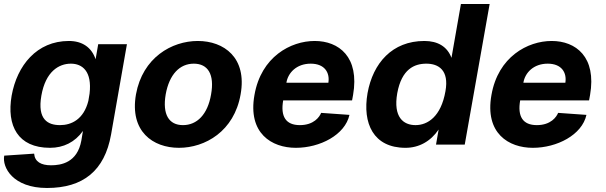

<svg xmlns="http://www.w3.org/2000/svg" viewBox="-37 -720 3017 956"><path d="M197 216C377 216 484 130 516 -50L595 -500H452L439 -425C419 -484 373 -516 306 -516C146 -516 48 -394 21 -244C-5 -94 52 16 212 16C279 16 336 -12 376 -68L368 -20C348 90 267 103 217 103C167 103 136 85 133 45L-16 55C-27 113 27 216 197 216ZM169 -244C190 -364 256 -403 316 -403C373 -403 422 -365 409 -254L403 -218C380 -126 319 -97 262 -97C202 -97 148 -124 169 -244Z M854 16C984 16 1129 -66 1161 -250C1194 -433 1078 -516 948 -516C818 -516 673 -433 640 -250C608 -66 724 16 854 16ZM788 -250C806 -350 858 -403 928 -403C998 -403 1032 -350 1014 -250C997 -150 944 -97 874 -97C804 -97 771 -150 788 -250Z M1436 16C1556 16 1681 -48 1703 -148L1562 -158C1554 -138 1526 -97 1456 -97C1386 -97 1359 -140 1373 -220H1716L1721 -247C1754 -437 1650 -516 1530 -516C1410 -516 1263 -437 1230 -247C1196 -56 1316 16 1436 16ZM1389 -308C1397 -358 1440 -403 1510 -403C1580 -403 1606 -358 1598 -308Z M1982 16C2049 16 2107 -16 2147 -75L2134 0H2277L2401 -700H2258L2211 -432C2190 -488 2143 -516 2076 -516C1916 -516 1820 -406 1793 -256C1767 -106 1822 16 1982 16ZM1941 -256C1963 -376 2026 -403 2086 -403C2146 -403 2200 -371 2181 -266C2159 -139 2092 -97 2032 -97C1972 -97 1920 -136 1941 -256Z M2616 16C2736 16 2861 -48 2883 -148L2742 -158C2734 -138 2706 -97 2636 -97C2566 -97 2539 -140 2553 -220H2896L2901 -247C2934 -437 2830 -516 2710 -516C2590 -516 2443 -437 2410 -247C2376 -56 2496 16 2616 16ZM2569 -308C2577 -358 2620 -403 2690 -403C2760 -403 2786 -358 2778 -308Z"/></svg>

Font: Uncut Sans
Style: Bold Italic
Weight: 700
Italic angle: -10°
Designer: Kasper Nordkvist
Foundry: Uncut Type
Version: Version 1.111;FEAKit 1.0